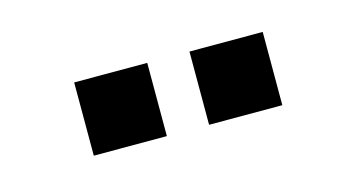

<svg xmlns="http://www.w3.org/2000/svg" viewBox="-30 -791 387 217"><g transform="rotate(-15 163.5 -683.0)"><path d="M196.3 -640V-725.7H282V-640ZM61.4 -640V-725.7H146.9V-640Z"/></g></svg>

Font: Big Shoulders Stencil Display SC Thin
Style: Regular
Weight: 100
Designer: Patric King
Foundry: XO Type Co
Version: Version 2.001